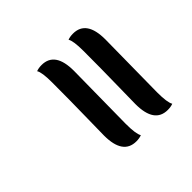

<svg xmlns="http://www.w3.org/2000/svg" viewBox="-157 -874 1080 1080"><g transform="rotate(-45 383.5 -333.5)"><path d="M396 -522Q396 -522 391 -105Q391 -25 406 0Q388 7 364 7Q258 7 258 -145Q258 -181 260.5 -300Q263 -419 263 -563Q263 -644 248 -667Q266 -674 290 -674Q396 -674 396 -522ZM646 -522 641 -105Q641 -25 656 0Q638 7 614 7Q508 7 508 -145Q508 -181 510.5 -300Q513 -419 513 -563Q513 -644 498 -667Q516 -674 540 -674Q646 -674 646 -522Z"/></g></svg>

Font: Laila
Style: Bold
Weight: 700
Designer: Hitesh Malaviya
Foundry: Indian Type Foundry
Version: Version 1.302;PS 1.0;hotconv 1.0.78;makeotf.lib2.5.61930; tt